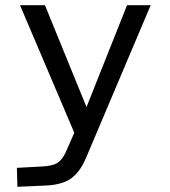

<svg xmlns="http://www.w3.org/2000/svg" viewBox="-20 -485 654 739"><path d="M560 -465 311 123Q288 177 254 201.5Q220 226 158 229L47 234L45 161L139 156Q181 154 199.5 143Q218 132 232 103L266 26L57 -465H153L313 -73L469 -465Z"/></svg>

Font: Intel One Mono
Style: Regular
Weight: 400
Monospace: yes
Designer: Fred Shallcrass
Foundry: Frere-Jones Type LLC
Version: Version 1.400;hotconv 1.1.0;makeotfexe 2.6.0;FJTRelease1.4